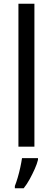

<svg xmlns="http://www.w3.org/2000/svg" viewBox="-20 -873 280 1021"><path d="M163 -93H78V-853H163ZM182 -23Q177 -2 165 25Q153 52 138 79.5Q123 107 106 128H59V116Q66 99 74 72Q82 45 88 17Q94 -11 97 -32H182Z"/></svg>

Font: Noto Sans Telugu UI SemiCondensed
Style: Regular
Weight: 400
Width: 4
Designer: Jelle Bosma - Monotype Design Team
Foundry: Monotype Imaging Inc.
Version: Version 2.005; ttfautohint (v1.8.4.7-5d5b)